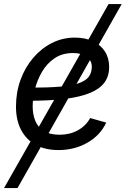

<svg xmlns="http://www.w3.org/2000/svg" viewBox="-35 -748 636 972"><path d="M-14.6 204.1 514.6 -727.5H581.1L53.7 204.1ZM261.2 11.7Q193.8 11.7 145.8 -14.6Q97.7 -41 71.8 -90.3Q45.9 -139.6 45.9 -208.5Q45.9 -280.3 68.8 -343.5Q91.8 -406.7 132.8 -454.8Q173.8 -502.9 227.8 -530.3Q281.7 -557.6 343.8 -557.6Q396.5 -557.6 435.5 -539.3Q474.6 -521 496.1 -487.5Q517.6 -454.1 517.6 -408.7Q517.6 -362.8 493.9 -330.3Q470.2 -297.9 420.4 -277.3Q370.6 -256.8 292.7 -247.3Q214.8 -237.8 106.9 -237.8L118.7 -304.2Q208 -304.2 268.1 -309.3Q328.1 -314.5 363.5 -326.7Q398.9 -338.9 414.3 -359.4Q429.7 -379.9 429.7 -410.6Q429.7 -441.9 403.6 -460.7Q377.4 -479.5 335 -479.5Q279.8 -479.5 241 -452.9Q202.1 -426.3 177.7 -384.5Q153.3 -342.8 141.8 -296.1Q130.4 -249.5 130.4 -209Q130.4 -168.9 143.6 -136.5Q156.7 -104 186.8 -85Q216.8 -65.9 266.6 -65.9Q318.8 -65.9 359.6 -88.6Q400.4 -111.3 421.4 -150.4L502.9 -127.4Q472.7 -63 407.5 -25.6Q342.3 11.7 261.2 11.7Z"/></svg>

Font: Inter Variable
Style: Italic
Weight: 400
Italic angle: -9.39999°
Designer: Rasmus Andersson
Foundry: rsms
Version: Version 4.001;git-9221beed3